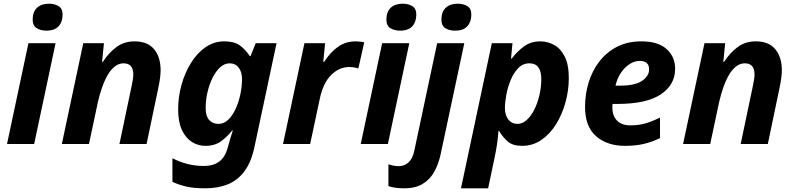

<svg xmlns="http://www.w3.org/2000/svg" viewBox="-20 -780 4306 1040"><path d="M231 -614Q200 -614 178.5 -627.5Q157 -641 157 -674Q157 -716 180.5 -738Q204 -760 246 -760Q275 -760 297 -747Q319 -734 319 -701Q319 -662 297.5 -638Q276 -614 231 -614ZM18 0 134 -546H281L165 0Z M431 -546H543L533 -445H537Q569 -494 610.5 -525Q652 -556 709 -556Q779 -556 814.5 -513.5Q850 -471 850 -399Q850 -366 839 -311L774 0H627L694 -319Q702 -356 702 -377Q702 -437 649 -437Q624 -437 602.5 -420.5Q581 -404 564 -375Q547 -346 533.5 -308Q520 -270 510 -226L462 0H315Z M1092 240Q1031 240 991 231Q951 222 914 205V77Q952 97 994.5 108Q1037 119 1084 119Q1135 119 1167 95.5Q1199 72 1213 22L1217 7Q1221 -10 1227 -28.5Q1233 -47 1237 -60Q1241 -73 1241 -73H1237Q1211 -39 1177 -14.5Q1143 10 1092 10Q1053 10 1019.5 -11Q986 -32 965.5 -75.5Q945 -119 945 -188Q945 -255 963 -320Q981 -385 1014 -438.5Q1047 -492 1093 -524Q1139 -556 1195 -556Q1248 -556 1278.5 -534.5Q1309 -513 1333 -476H1337L1365 -546H1478L1359 13Q1341 99 1303.5 148.5Q1266 198 1212.5 219Q1159 240 1092 240ZM1163 -109Q1194 -109 1217.5 -132.5Q1241 -156 1257.5 -193Q1274 -230 1282.5 -272Q1291 -314 1291 -351Q1291 -390 1273 -413.5Q1255 -437 1224 -437Q1196 -437 1172.5 -415.5Q1149 -394 1131.5 -359Q1114 -324 1104 -281Q1094 -238 1094 -195Q1094 -152 1112.5 -130.5Q1131 -109 1163 -109Z M1513 0 1629 -546H1741L1731 -445H1736Q1769 -497 1811 -526.5Q1853 -556 1906 -556Q1918 -556 1931.5 -554.5Q1945 -553 1953 -551L1921 -409Q1913 -412 1900 -414.5Q1887 -417 1872 -417Q1817 -417 1773.5 -373.5Q1730 -330 1712 -244L1660 0Z M2147 -614Q2116 -614 2094.5 -627.5Q2073 -641 2073 -674Q2073 -716 2096.5 -738Q2120 -760 2162 -760Q2191 -760 2213 -747Q2235 -734 2235 -701Q2235 -662 2213.5 -638Q2192 -614 2147 -614ZM1934 0 2050 -546H2197L2081 0Z M2445 -614Q2413 -614 2392 -627.5Q2371 -641 2371 -674Q2371 -716 2394.5 -738Q2418 -760 2460 -760Q2489 -760 2511 -747Q2533 -734 2533 -701Q2533 -662 2511.5 -638Q2490 -614 2445 -614ZM2169 240Q2118 240 2084 228V110Q2114 120 2140 120Q2170 120 2192.5 100Q2215 80 2224 37L2348 -546H2495L2366 59Q2355 109 2332.5 150Q2310 191 2270.5 215.5Q2231 240 2169 240Z M2477 240 2644 -546H2756L2748 -463H2752Q2778 -498 2816 -527Q2854 -556 2907 -556Q2946 -556 2981.5 -536.5Q3017 -517 3039 -473.5Q3061 -430 3061 -357Q3061 -291 3043 -225.5Q3025 -160 2992 -107Q2959 -54 2912.5 -22Q2866 10 2808 10Q2758 10 2731 -13Q2704 -36 2684 -70H2680Q2677 -30 2672 3Q2667 36 2659 74L2624 240ZM2783 -109Q2810 -109 2833.5 -130.5Q2857 -152 2874.5 -187Q2892 -222 2902 -265Q2912 -308 2912 -351Q2912 -437 2848 -437Q2812 -437 2787 -411Q2762 -385 2746 -346Q2730 -307 2722.5 -266Q2715 -225 2715 -195Q2715 -156 2733.5 -132.5Q2752 -109 2783 -109Z M3365 10Q3269 10 3209 -42Q3149 -94 3149 -201Q3149 -270 3168.5 -333.5Q3188 -397 3226.5 -447Q3265 -497 3322 -526.5Q3379 -556 3454 -556Q3545 -556 3591 -514Q3637 -472 3637 -407Q3637 -321 3559.5 -269Q3482 -217 3323 -217H3298Q3297 -211 3297 -206.5Q3297 -202 3297 -197Q3297 -153 3322 -127Q3347 -101 3394 -101Q3437 -101 3472 -110.5Q3507 -120 3555 -143V-32Q3512 -11 3467.5 -0.5Q3423 10 3365 10ZM3314 -316H3336Q3421 -316 3458.5 -342.5Q3496 -369 3496 -404Q3496 -450 3445 -450Q3417 -450 3390.5 -433Q3364 -416 3343.5 -386Q3323 -356 3314 -316Z M3796 -546H3908L3898 -445H3902Q3934 -494 3975.5 -525Q4017 -556 4074 -556Q4144 -556 4179.5 -513.5Q4215 -471 4215 -399Q4215 -366 4204 -311L4139 0H3992L4059 -319Q4067 -356 4067 -377Q4067 -437 4014 -437Q3989 -437 3967.5 -420.5Q3946 -404 3929 -375Q3912 -346 3898.5 -308Q3885 -270 3875 -226L3827 0H3680Z"/></svg>

Font: BC Sans
Style: Bold Italic
Weight: 700
Italic angle: -12°
Designer: Monotype Design Team
Province of B.C.
Foundry: Monotype Imaging Inc.
Version: Version 2.000;GOOG;noto-source:20170915:90ef993387c0